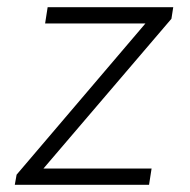

<svg xmlns="http://www.w3.org/2000/svg" viewBox="-20 -512 527 532"><path d="M21 0 26 -28 400 -467 403 -447H105L112 -492H460L455 -460L79 -20L77 -45H400L393 0Z"/></svg>

Font: Nunito Sans 7pt SemiCondensed ExtraLight
Style: Italic
Weight: 250
Width: 4
Italic angle: -9°
Designer: Vernon Adams
Foundry: Vernon Adams
Version: Version 3.101;gftools[0.9.27]